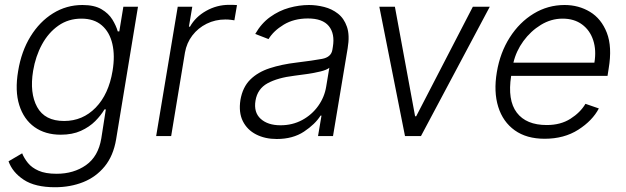

<svg xmlns="http://www.w3.org/2000/svg" viewBox="-20 -574 2642 810"><path d="M212 215.9Q128.2 215.9 80.4 184.5Q32.7 153.1 16 106.5L73.5 72.8Q81.7 93.4 97.7 113.3Q113.6 133.2 142.6 146.1Q171.5 159.1 218.8 159.1Q290.8 159.1 342.7 122.7Q394.5 86.3 407.3 10.3L426.5 -112.6H420.8Q406.2 -87.7 381.7 -63Q357.2 -38.4 321.2 -22Q285.2 -5.7 236.2 -5.7Q170.8 -5.7 125.5 -38Q80.3 -70.3 61.3 -130.5Q42.3 -190.7 56.5 -274.1Q70 -357.2 108.5 -419.9Q147 -482.6 203.7 -517.8Q260.3 -552.9 327.8 -552.9Q377.8 -552.9 408 -535.2Q438.2 -517.4 454 -491.7Q469.8 -465.9 476.9 -441.4H483.3L500.4 -545.5H562.1L469.8 14.2Q458.1 83.5 421.5 128.2Q384.9 172.9 330.8 194.4Q276.6 215.9 212 215.9ZM250.4 -63.6Q328.8 -63.6 383.7 -120Q438.6 -176.5 454.9 -275.2Q465.6 -339.1 454 -388.8Q442.5 -438.6 409.6 -467Q376.8 -495.4 323.5 -495.4Q268.5 -495.4 226.4 -465.9Q184.3 -436.4 157.1 -386.5Q130 -336.6 119.7 -275.2Q104.4 -181.5 136.7 -122.5Q169 -63.6 250.4 -63.6Z M638.8 0 729.8 -545.5H791.2L777 -461.6H781.6Q804.7 -502.8 849.8 -528.2Q894.9 -553.6 946.4 -553.6Q954.5 -553.6 964 -553.4Q973.4 -553.3 979.8 -552.6L968.8 -488.3Q964.5 -489 954 -490.4Q943.5 -491.8 930.8 -491.8Q888.1 -491.8 851.9 -473.9Q815.7 -456 791.5 -424.4Q767.4 -392.8 760.3 -352.3L702.1 0Z M1147.4 12.4Q1098 12.4 1060.4 -6.9Q1022.7 -26.3 1004.4 -63Q986.2 -99.8 994.3 -152.3Q1003.6 -206.3 1035.7 -238.1Q1067.8 -269.9 1117.9 -286.2Q1168 -302.6 1230.8 -310Q1300.4 -318.5 1338.6 -325.6Q1376.8 -332.7 1382.1 -363.3L1384.2 -376.1Q1393.5 -431.8 1367.2 -464Q1340.9 -496.1 1279.1 -496.1Q1220.2 -496.1 1177 -470Q1133.9 -443.9 1112.9 -409.1L1056.8 -430.8Q1082.4 -475.5 1119.7 -502.3Q1157 -529.1 1199.6 -541Q1242.2 -552.9 1283.7 -552.9Q1315 -552.9 1347.5 -544.7Q1380 -536.6 1405.7 -516.5Q1431.5 -496.4 1443.7 -460.9Q1456 -425.4 1446.7 -370.4L1384.9 0H1321.7L1336.3 -86.3H1332.4Q1309.7 -50.1 1262.6 -18.8Q1215.6 12.4 1147.4 12.4ZM1163.4 -45.5Q1213.8 -45.5 1254.8 -67.6Q1295.8 -89.8 1322.4 -127.1Q1349.1 -164.4 1356.2 -209.2L1369.3 -288Q1358.7 -279.1 1332 -272.5Q1305.4 -266 1275 -261.7Q1244.7 -257.5 1222.3 -254.6Q1151.6 -246.1 1108.8 -222.7Q1066.1 -199.2 1057.9 -149.5Q1049.7 -100.1 1079.7 -72.8Q1109.7 -45.5 1163.4 -45.5Z M2046.2 -545.5 1756 0H1688.6L1580.3 -545.5H1646L1731.2 -83.5H1735.8L1974.8 -545.5Z M2277.7 11.4Q2201.3 11.4 2151.5 -24.3Q2101.6 -60 2081.9 -123.4Q2062.1 -186.8 2076 -269.5Q2089.8 -352.3 2130.7 -416.2Q2171.5 -480.1 2231.4 -516.5Q2291.2 -552.9 2361.9 -552.9Q2421.2 -552.9 2469.1 -524Q2517 -495 2540.1 -435.7Q2563.2 -376.4 2547.9 -285.2L2543 -253.9H2136.4Q2120.4 -151.3 2160.2 -98.9Q2199.9 -46.5 2286.6 -46.5Q2345.2 -46.5 2386.7 -73Q2428.3 -99.4 2449.9 -136L2506.4 -116.5Q2479.4 -65 2419.7 -26.8Q2360.1 11.4 2277.7 11.4ZM2146 -309.7H2487.6Q2496.4 -362.2 2482.6 -404.3Q2468.8 -446.4 2435.5 -470.9Q2402.3 -495.4 2353.3 -495.4Q2305 -495.4 2261.9 -469.1Q2218.8 -442.8 2188 -400.6Q2157.3 -358.3 2146 -309.7Z"/></svg>

Font: Inter Light  BETA
Style: Italic
Weight: 300
Italic angle: 9.39999°
Designer: Rasmus Andersson
Foundry: rsms
Version: Version 3.011;git-f93a4a705